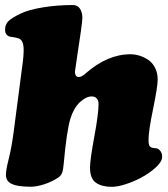

<svg xmlns="http://www.w3.org/2000/svg" viewBox="-20 -723 662 758"><path d="M33.7 -200.7 66.4 -450.7Q75.2 -509.3 73 -537.1Q70.8 -564.9 53.7 -571.3Q44.4 -574.7 32.7 -576.2Q21 -577.6 16.6 -579.1Q0 -585.4 0 -606Q0 -626 12.9 -639.2Q25.9 -652.3 61.5 -669.4Q92.8 -684.6 148.9 -693.8Q205.1 -703.1 267.6 -703.1Q286.1 -703.1 295.7 -688.7Q305.2 -674.3 305.2 -651.9Q305.2 -641.1 299.3 -599.4Q293.5 -557.6 285.6 -507.1Q277.8 -456.5 276.4 -443.8Q274.9 -435.1 278.3 -427Q281.7 -418.9 291 -418.9Q302.2 -418.9 317.4 -432.6Q403.8 -508.8 495.1 -508.8Q511.7 -508.8 529.3 -503.7Q546.9 -498.5 564 -487.5Q581.1 -476.6 591.8 -456.1Q602.5 -435.5 602.5 -408.7Q602.5 -380.9 584.5 -293.5Q566.4 -206.1 566.4 -171.4Q566.4 -150.4 571.8 -145Q577.1 -139.6 586.4 -138.7Q598.6 -137.2 599.1 -137.2Q606 -135.7 613 -127Q620.1 -118.2 620.1 -103.5Q620.1 -85 594.5 -61.5Q568.8 -38.1 535.2 -20.5Q507.3 -5.9 475.6 4.4Q443.8 14.6 420.9 14.6Q381.8 14.6 358.6 -1.7Q335.4 -18.1 335.4 -61Q335.4 -92.3 352.3 -183.3Q369.1 -274.4 369.1 -312.5Q369.1 -326.2 362.1 -334.2Q355 -342.3 342.3 -342.3Q319.8 -342.3 295.7 -319.8Q271.5 -297.4 258.3 -255.9Q243.2 -207 231.4 -75.2Q229.5 -52.2 225.3 -41Q221.2 -29.8 210 -22Q185.1 -5.4 155 4.4Q125 14.2 100.6 14.2Q44.9 14.2 21.5 0.5Q3.4 -10.3 3.4 -32.7Q3.4 -52.2 14.4 -95.5Q25.4 -138.7 33.7 -200.7Z"/></svg>

Font: Cooper* Black
Style: Italic
Weight: 900
Italic angle: -7°
Designer: Owen Earl
Foundry: indestructible type*
Version: Version 0.001